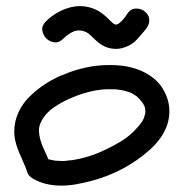

<svg xmlns="http://www.w3.org/2000/svg" viewBox="-20 -660 574 611"><path d="M282.2 -450.2Q313.5 -454.1 347.7 -452.6Q381.8 -451.2 413.1 -440.9Q444.3 -430.7 469.7 -410.2Q495.1 -389.6 508.8 -356.4Q518.6 -333 519 -309.1Q519.5 -285.2 512.2 -263.2Q504.9 -241.2 490.7 -221.2Q476.6 -201.2 458 -184.6Q418 -148.4 370.1 -123Q322.3 -97.7 269.5 -84Q247.1 -78.1 223.1 -73.7Q199.2 -69.3 174.8 -69.3Q150.4 -69.3 127 -74.7Q103.5 -80.1 83 -92.8Q68.4 -101.6 65.4 -116.2Q59.6 -132.8 52.7 -147.5Q45.9 -162.1 39.6 -177.7Q33.2 -193.4 29.3 -209Q25.4 -224.6 25.4 -241.2Q25.4 -274.4 39.6 -304.2Q53.7 -334 78.1 -356.4Q119.1 -395.5 172.9 -418.9Q226.6 -442.4 282.2 -450.2ZM392.6 -366.2Q366.2 -376 335.9 -376Q303.7 -377 271.5 -369.6Q239.3 -362.3 210 -349.6Q182.6 -338.9 153.8 -319.8Q125 -300.8 111.3 -273.4Q103.5 -258.8 104 -243.7Q104.5 -228.5 108.9 -213.4Q113.3 -198.2 120.6 -183.1Q127.9 -168 133.8 -153.3Q149.4 -149.4 153.3 -149.4Q155.3 -148.4 158.2 -148.4Q161.1 -148.4 163.1 -148.4Q182.6 -146.5 198.2 -149.4Q209 -149.4 225.6 -153.3Q251 -158.2 274.4 -166.5Q297.9 -174.8 317.4 -184.6Q339.8 -195.3 361.3 -208Q382.8 -220.7 397.5 -234.4Q407.2 -243.2 416 -252.9Q420.9 -257.8 422.9 -260.7Q427.7 -267.6 430.7 -271Q433.6 -274.4 435.5 -279.3Q439.5 -286.1 439.5 -290Q440.4 -292 440.9 -294.9Q441.4 -297.9 442.4 -299.8V-310.5Q441.4 -314.5 441.4 -316.4Q441.4 -318.4 440.4 -320.3Q437.5 -327.1 435.1 -330.6Q432.6 -334 429.7 -337.9Q430.7 -336.9 427.2 -340.8Q423.8 -344.7 422.9 -345.7L415 -353.5Q410.2 -356.4 404.3 -360.4Q398.4 -364.3 392.6 -366.2ZM377.9 -509.8Q357.4 -502 335.4 -505.4Q313.5 -508.8 295.9 -522.5Q282.2 -533.2 269.5 -546.4Q256.8 -559.6 239.3 -562.5Q222.7 -565.4 207.5 -556.6Q192.4 -547.9 181.6 -537.1Q168 -523.4 152.8 -525.4Q137.7 -527.3 127.4 -537.6Q117.2 -547.9 114.7 -563Q112.3 -578.1 126 -591.8Q142.6 -608.4 163.1 -620.1Q183.6 -631.8 206.5 -637.2Q229.5 -642.6 252.4 -639.2Q275.4 -635.7 296.9 -623Q315.4 -610.4 329.1 -595.7Q334 -590.8 337.9 -587.4Q341.8 -584 346.7 -582Q352.5 -581.1 358.4 -585.4Q364.3 -589.8 370.1 -596.2Q376 -602.5 380.9 -609.9Q385.7 -617.2 388.7 -621.1Q399.4 -633.8 416 -632.8Q432.6 -631.8 443.4 -621.1Q456.1 -609.4 455.1 -594.2Q454.1 -579.1 443.4 -566.4Q429.7 -549.8 415 -533.7Q400.4 -517.6 377.9 -509.8Z"/></svg>

Font: Schoolbell
Style: Regular
Weight: 400
Designer: Font Diner, Inc
Foundry: Font Diner, Inc
Version: Version 1.001